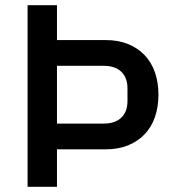

<svg xmlns="http://www.w3.org/2000/svg" viewBox="-20 -718 667 738"><path d="M86 0V-698H199V-564H386Q434 -564 471.5 -549Q509 -534 535.5 -506.5Q562 -479 575.5 -440Q589 -401 589 -354Q589 -307 575.5 -268Q562 -229 535.5 -201.5Q509 -174 471.5 -159Q434 -144 386 -144H199V0ZM199 -243H379Q422 -243 446 -265.5Q470 -288 470 -330V-378Q470 -420 446 -442.5Q422 -465 379 -465H199Z"/></svg>

Font: IBM Plex Thai Medium
Style: Regular
Weight: 500
Designer: Mike Abbink, Paul van der Laan, Pieter van Rosmalen, Ben Mitchell, Mark Frömberg
Foundry: Bold Monday
Version: Version 1.0